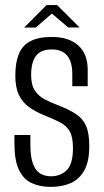

<svg xmlns="http://www.w3.org/2000/svg" viewBox="-20 -739 414 766"><path d="M182.6 6.6Q137.9 6.6 105.3 -9Q72.7 -24.6 55.1 -62.3Q37.5 -100.1 37.5 -166.9V-200.3Q53.2 -200.3 69.4 -200.3Q85.6 -200.3 101.2 -200.3V-162.8Q101.2 -113 111.6 -85.3Q121.9 -57.6 140.7 -46.7Q159.4 -35.7 183.5 -35.7Q221.5 -35.7 246.3 -60.1Q271.1 -84.5 271.1 -148.4Q271.1 -192.5 257.9 -215.4Q244.7 -238.2 218 -251.8Q191.3 -265.3 152 -280.9Q120 -294.3 94.7 -312.5Q69.5 -330.7 55.3 -360.6Q41.1 -390.5 41.1 -437Q41.1 -489.3 55.1 -523.6Q69.1 -557.9 101.3 -574.7Q133.4 -591.6 186.3 -591.6Q255 -591.6 292.4 -557.5Q329.9 -523.4 329.9 -460.4V-395.1Q314.8 -395.1 299.5 -395.1Q284.2 -395.1 268.4 -395.1V-444.6Q268.4 -492.7 247.8 -517.2Q227.1 -541.8 186.9 -541.8Q143.3 -541.8 123.8 -516.4Q104.2 -491 104.2 -439.1Q104.2 -400.1 119.3 -377.7Q134.4 -355.2 158.4 -342.7Q182.3 -330.2 209 -320.1Q254.5 -302.7 282.3 -284.4Q310.2 -266.2 323.2 -237.2Q336.2 -208.2 336.2 -156Q336.2 -95.5 316.7 -59.9Q297.3 -24.3 262.8 -8.9Q228.4 6.6 182.6 6.6ZM76.4 -629.2 166 -718.9H207.7L297.6 -629.4H252.4L186.9 -684.9L122.8 -629.2Z"/></svg>

Font: Alumni Sans SC Thin
Style: Regular
Weight: 100
Designer: Robert E. Leuschke
Foundry: Robert E. Leuschke
Version: Version 1.018